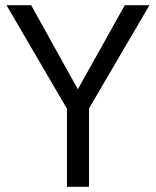

<svg xmlns="http://www.w3.org/2000/svg" viewBox="-20 -720 601 740"><path d="M461 -700 280 -376 100 -700H5L238 -301V0H323V-302L556 -700Z"/></svg>

Font: Jost
Style: Regular
Weight: 400
Version: Version 3.710